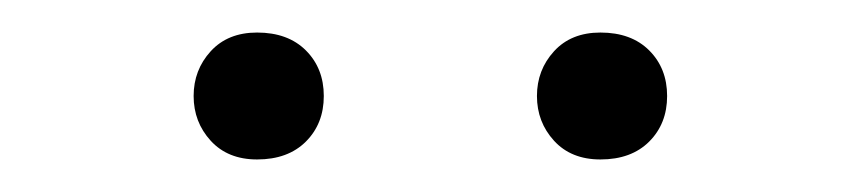

<svg xmlns="http://www.w3.org/2000/svg" viewBox="-20 -734 529 118"><path d="M349 -636Q331 -636 320.5 -647.5Q310 -659 310 -675Q310 -691 320.5 -702.5Q331 -714 349 -714Q368 -714 379 -703Q390 -692 390 -675Q390 -658 379 -647Q368 -636 349 -636ZM138 -636Q120 -636 109.5 -647.5Q99 -659 99 -675Q99 -691 109.5 -702.5Q120 -714 138 -714Q157 -714 168 -703Q179 -692 179 -675Q179 -658 168 -647Q157 -636 138 -636Z"/></svg>

Font: Onest Thin
Style: Regular
Weight: 250
Designer: Dmitri Voloshin, Andrey Kudryavtsev
Foundry: Dmitri Voloshin, Andrey Kudryavtsev
Version: Version 1.000;gftools[0.9.33]